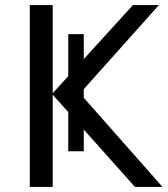

<svg xmlns="http://www.w3.org/2000/svg" viewBox="-20 -734 658 754"><path d="M309 -140H248V-294L187 -362V0H97V-714H187V-368L248 -435V-600H309V-502L502 -714H604L309 -384V-350L618 0H510L309 -225Z"/></svg>

Font: Noto Sans
Style: Regular
Weight: 400
Designer: Monotype Design Team
Foundry: Monotype Imaging Inc.
Version: Version 2.007